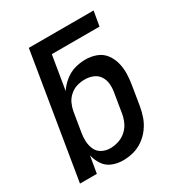

<svg xmlns="http://www.w3.org/2000/svg" viewBox="-174 -857 925 986"><g transform="rotate(-30 288.0 -363.5)"><path d="M271 8Q302 8 333 0Q364 -8 391 -27Q418 -46 438 -73Q458 -100 468.5 -130Q479 -160 484 -190L502 -300Q508 -334 509 -367.5Q510 -401 502 -432.5Q494 -464 475 -489.5Q456 -515 425.5 -526.5Q395 -538 361 -538Q329 -538 297.5 -529Q266 -520 238.5 -498Q211 -476 193 -448L226 -648H509L524 -735H140L19 0H119L136 -100Q143 -69 160.5 -42.5Q178 -16 208 -4Q238 8 271 8ZM245 -79Q219 -79 196.5 -91Q174 -103 164 -126Q154 -149 153 -175Q152 -201 157 -227L175 -337Q179 -360 189 -382Q199 -404 218.5 -421Q238 -438 261 -444.5Q284 -451 307 -451Q333 -451 356 -441.5Q379 -432 392 -411.5Q405 -391 407 -365.5Q409 -340 404 -314L386 -204Q382 -180 371.5 -156Q361 -132 340.5 -113.5Q320 -95 295 -87Q270 -79 245 -79Z"/></g></svg>

Font: Iosevka Sparkle Medium Oblique
Style: Regular
Weight: 500
Italic angle: -9°
Designer: Belleve Invis
Foundry: Belleve Invis
Version: Version 4.5.0; ttfautohint (v1.8.3)